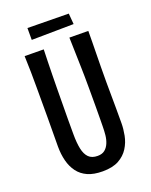

<svg xmlns="http://www.w3.org/2000/svg" viewBox="-155 -911 789 1004"><g transform="rotate(-20 240.0 -409.5)"><path d="M240 10Q190 10 156.5 -5Q123 -20 102.5 -47.5Q82 -75 72.5 -112Q63 -149 63 -192Q63 -227 63.5 -269.5Q64 -312 64 -355Q64 -398 64 -432Q64 -477 64 -520Q64 -563 63.5 -606.5Q63 -650 61 -696L167 -695Q166 -662 165 -625.5Q164 -589 163.5 -553Q163 -517 162.5 -484.5Q162 -452 162 -426Q162 -397 161.5 -368Q161 -339 161 -311.5Q161 -284 161 -262Q161 -240 161 -225Q161 -177 168 -143.5Q175 -110 192.5 -92.5Q210 -75 242 -75Q267 -75 282 -87Q297 -99 305.5 -119Q314 -139 316.5 -163Q319 -187 319 -212Q319 -222 319.5 -249Q320 -276 320 -319.5Q320 -363 320 -424Q320 -488 318.5 -540.5Q317 -593 316 -634.5Q315 -676 314 -707L419 -706Q419 -673 418.5 -642.5Q418 -612 417.5 -580Q417 -548 416.5 -510Q416 -472 416 -422Q417 -337 417 -277Q417 -217 417 -194Q417 -162 410 -126Q403 -90 383.5 -59Q364 -28 329.5 -9Q295 10 240 10ZM125 -763V-829L354 -826L359 -766Z"/></g></svg>

Font: Truculenta SemiBold
Style: Regular
Weight: 600
Version: Version 1.002